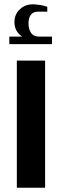

<svg xmlns="http://www.w3.org/2000/svg" viewBox="-20 -882 291 902"><path d="M224.1 -710V-674.8H23.9V-710H84Q47.9 -734.4 47.9 -777.8Q47.9 -815.4 74.2 -839.4Q99.6 -862.8 140.1 -861.8Q148.4 -861.3 169.4 -858.4Q184.6 -856.4 202.1 -850.1V-827.1H158.2Q135.3 -827.1 124.5 -812Q113.8 -796.9 113.8 -772Q113.8 -746.1 125.5 -728Q137.2 -710 164.1 -710ZM59.1 0V-597.2H191.9V0Z"/></svg>

Font: SimahzazaarabicW05-SemiBold
Style: Regular
Weight: 600
Designer: Ahmed zaza
Foundry: Ahmed zaza
Version: Version 1.001